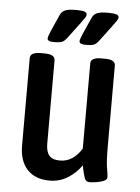

<svg xmlns="http://www.w3.org/2000/svg" viewBox="-52 -759 588 809"><g transform="rotate(5 241.5 -355.0)"><path d="M189 8Q127 8 93.5 -28Q60 -64 60 -129V-499Q60 -524 105 -524H120Q165 -524 165 -499V-146Q165 -113 178.5 -96.5Q192 -80 224 -80Q254 -80 277.5 -96.5Q301 -113 316 -139V-499Q316 -524 360 -524H376Q420 -524 420 -499V-156Q420 -93 425 -65Q430 -37 430 -27Q430 -17 416 -11Q402 -5 384 -2.5Q366 0 356 0Q341 0 335.5 -14.5Q330 -29 322 -68Q299 -35 264.5 -13.5Q230 8 189 8ZM155 -575Q128 -575 128 -588Q128 -593 131 -601Q134 -609 138 -619L170 -691Q176 -705 190 -711.5Q204 -718 237 -718Q262 -718 272.5 -714.5Q283 -711 283 -702Q283 -695 276 -686Q269 -677 258 -661L213 -601Q200 -583 189 -579Q178 -575 155 -575ZM290 -575Q263 -575 263 -588Q263 -593 266 -601Q269 -609 273 -619L305 -691Q311 -705 325 -711.5Q339 -718 372 -718Q397 -718 407.5 -714.5Q418 -711 418 -702Q418 -695 411 -686Q404 -677 393 -661L348 -601Q335 -583 324 -579Q313 -575 290 -575Z"/></g></svg>

Font: Asap Condensed Medium
Style: Regular
Weight: 500
Width: 3
Designer: Pablo Cosgaya
Foundry: Omnibus-Type
Version: Version 3.001; ttfautohint (v1.8.4.7-5d5b)